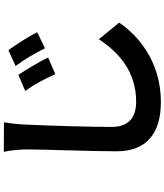

<svg xmlns="http://www.w3.org/2000/svg" viewBox="54 -880 891 1040"><g transform="rotate(-90 500.0 -360.5)"><path d="M614 -707 527 -670C563 -619 589 -571 618 -507L708 -546C686 -592 642 -665 614 -707ZM748 -761 662 -722C699 -672 726 -626 758 -563L845 -605C823 -650 777 -721 748 -761ZM197 -786C206 -747 210 -700 210 -653C210 -567 200 -308 200 -175C200 -6 305 65 467 65C693 65 833 -66 897 -161L807 -271C736 -163 632 -69 468 -69C392 -69 332 -102 332 -202C332 -325 339 -546 344 -653C345 -692 350 -743 357 -785Z"/></g></svg>

Font: Source Han Sans SC Bold
Style: Regular
Weight: 700
Designer: Ryoko NISHIZUKA (kana & ideographs); Paul D. Hunt (Latin, Greek & Cyrillic); Wenlong ZHANG (bopomofo); Sandoll Communica
Foundry: Adobe Systems Incorporated
Version: Version 1.001;PS 1.001;hotconv 1.0.78;makeotf.lib2.5.61930